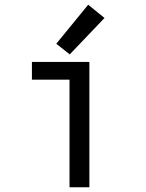

<svg xmlns="http://www.w3.org/2000/svg" viewBox="-20 -792 616 812"><path d="M274 0H358V-530H115V-455H274ZM275 -562 422 -716 353 -772 218 -607Z"/></svg>

Font: Iosevka SS01 Extended
Style: Regular
Weight: 400
Width: 7
Monospace: yes
Designer: Belleve Invis
Foundry: Belleve Invis
Version: Version 3.4.7; ttfautohint (v1.8.3)